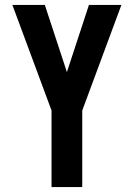

<svg xmlns="http://www.w3.org/2000/svg" viewBox="-20 -755 540 775"><path d="M188 0V-309L30 -735H161L231 -522L250 -464L339 -735H470L312 -309V0Z"/></svg>

Font: Iosevka SS18 Extrabold
Style: Regular
Weight: 800
Monospace: yes
Designer: Belleve Invis
Foundry: Belleve Invis
Version: Version 25.1.1; ttfautohint (v1.8.4)